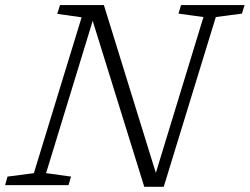

<svg xmlns="http://www.w3.org/2000/svg" viewBox="-45 -727 980 754"><path d="M802.5 -660 598 6.5H521.5L319 -645L136 -47L234 -33.5L224 0H-25L-15.5 -33.5L88 -47L275.5 -659L180 -672.5L190.5 -707H363L567 -48L754 -660L656 -673.5L666 -707H915.5L905 -673.5Z"/></svg>

Font: Newsreader 6pt Light
Style: Italic
Weight: 300
Italic angle: -17°
Designer: Hugues Gentile
Foundry: Production Type
Version: Version 1.003; ttfautohint (v1.8.3)